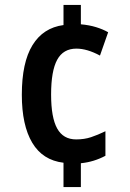

<svg xmlns="http://www.w3.org/2000/svg" viewBox="-20 -744 526 774"><path d="M306 -646Q340 -643 367.5 -634.5Q395 -626 416 -614L383 -520Q331 -548 288 -548Q235 -548 210.5 -503Q186 -458 186 -363Q186 -270 210.5 -226Q235 -182 287 -182Q320 -182 347 -191Q374 -200 405 -215V-116Q358 -91 306 -86V10H236V-88Q152 -98 110 -168.5Q68 -239 68 -362Q68 -492 111 -562Q154 -632 236 -643V-724H306Z"/></svg>

Font: Noto Sans Gujarati Condensed SemiBold
Style: Regular
Weight: 600
Width: 3
Designer: Jelle Bosma - Monotype Design Team, Universal Thirst
Foundry: Monotype Imaging Inc.
Version: Version 2.106; ttfautohint (v1.8.4.7-5d5b)